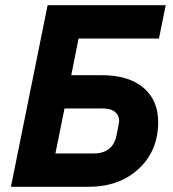

<svg xmlns="http://www.w3.org/2000/svg" viewBox="-20 -718 665 738"><path d="M22 0 163 -698H617L591 -570H282L254 -429H371Q474 -429 531 -381Q588 -333 588 -249Q588 -139 513.5 -69.5Q439 0 320 0ZM193 -128H339Q412 -128 427 -194Q438 -245 438 -254Q438 -274 422.5 -287.5Q407 -301 377 -301H228Z"/></svg>

Font: Aneliza
Style: Bold Italic
Weight: 700
Italic angle: -11.31°
Designer: Mike Abbink, Paul van der Laan, Pieter van Rosmalen
Foundry: Bold Monday
Version: Version 3.0